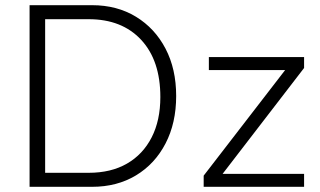

<svg xmlns="http://www.w3.org/2000/svg" viewBox="-20 -720 1235 740"><path d="M94 0V-700H335Q431 -700 504 -655.5Q577 -611 618 -532.5Q659 -454 659 -350Q659 -246 618 -167Q577 -88 504 -44Q431 0 335 0ZM154 -54H322Q408 -54 469.5 -89.5Q531 -125 564.5 -190.5Q598 -256 598 -346Q598 -487 524 -566.5Q450 -646 322 -646H154ZM765 -43 1079 -450H785V-500H1152V-458L838 -50H1152V0H765Z"/></svg>

Font: Moderustic Light
Style: Regular
Weight: 300
Designer: Tural Alisoy
Foundry: TAFT Foundry
Version: Version 2.120